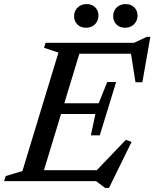

<svg xmlns="http://www.w3.org/2000/svg" viewBox="-41 -885 754 938"><path d="M244.5 -628 174 -651.5 181.5 -676H363L157.5 0H-21L-13 -25L68.5 -49.5ZM596 -640.5 617 -622.5H287.5L305 -676H614L676 -705H693.5L654.5 -483H621ZM472.5 33 428.5 0H98L115.5 -53.5H462.5L415 -36L573.5 -201.5L602 -192L491.5 33ZM446.5 -224H403L425 -328H198.5L214.5 -380.5H441L483 -484.5H526.5L486.5 -354ZM379 -749.5Q353 -749.5 337 -765.5Q321 -781.5 321 -805.5Q321 -822 328.5 -835.5Q336 -849 350 -857Q364 -865 382.5 -865Q408.5 -865 424.2 -849Q440 -833 440 -809Q440 -792.5 432.8 -779.2Q425.5 -766 411.8 -757.8Q398 -749.5 379 -749.5ZM569.5 -749.5Q543.5 -749.5 527.8 -765.5Q512 -781.5 512 -805.5Q512 -822 519.2 -835.5Q526.5 -849 540.5 -857Q554.5 -865 573 -865Q599 -865 615 -849Q631 -833 631 -809Q631 -792.5 623.5 -779.2Q616 -766 602.2 -757.8Q588.5 -749.5 569.5 -749.5Z"/></svg>

Font: Newsreader 16pt Medium
Style: Italic
Weight: 500
Italic angle: -17°
Designer: Hugues Gentile
Foundry: Production Type
Version: Version 1.003